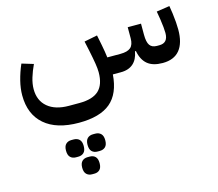

<svg xmlns="http://www.w3.org/2000/svg" viewBox="-122 -481 1381 1214"><g transform="rotate(-15 569.0 125.5)"><path d="M950 12Q886 12 851 -17Q816 -46 805 -105H799Q790 -53 759.5 -26.5Q729 0 679 0H626Q617 124 548 182Q479 240 341 240Q195 240 116.5 172Q38 104 38 -20Q38 -65 50.5 -115Q63 -165 85 -216L161 -193Q142 -153 130 -113.5Q118 -74 118 -39Q118 36 168 78Q218 120 307 120H375Q462 120 502.5 82Q543 44 543 -37Q543 -60 537.5 -94.5Q532 -129 521 -182L507 -247L593 -264L606 -199Q611 -173 614.5 -152Q618 -131 620 -113H706Q752 -113 773 -131Q794 -149 794 -192V-264H881V-192Q881 -143 895.5 -122.5Q910 -102 942 -102H958Q1015 -102 1015 -167Q1015 -199 1006 -259L997 -312L1083 -325L1091 -273Q1095 -243 1097 -216Q1099 -189 1099 -167Q1099 -79 1061.5 -33.5Q1024 12 950 12ZM407 446Q384 446 370 432.5Q356 419 356 389Q356 360 370 346.5Q384 333 407 333H421Q444 333 458 346.5Q472 360 472 389Q472 419 458 432.5Q444 446 421 446ZM336 576Q314 576 300 562.5Q286 549 286 520Q286 491 300 477.5Q314 464 336 464H351Q373 464 386.5 477.5Q400 491 400 520Q400 549 386.5 562.5Q373 576 351 576ZM265 446Q243 446 229 432.5Q215 419 215 389Q215 360 229 346.5Q243 333 265 333H280Q303 333 317 346.5Q331 360 331 389Q331 419 317 432.5Q303 446 280 446Z"/></g></svg>

Font: IBM Plex Sans Arabic Medm
Style: Regular
Weight: 500
Designer: Mike Abbink, Paul van der Laan, Pieter van Rosmalen, Wael Morcos, Khajak Apelian
Foundry: Bold Monday
Version: Version 1.005